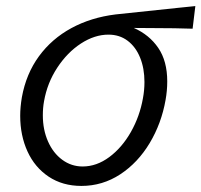

<svg xmlns="http://www.w3.org/2000/svg" viewBox="-20 -602 663 632"><path d="M46.5 -221Q46.5 -249 52 -282Q66 -359 108.2 -416.8Q150.5 -474.5 215 -509.5Q279.5 -544.5 360.5 -554.5Q374 -556 569 -576.5L623 -582L614 -507.5Q555.5 -509.5 489.5 -509.5Q443.5 -509.5 420.5 -510Q471.5 -487.5 501 -444.2Q530.5 -401 530.5 -334Q530.5 -303.5 525 -273Q511.5 -196 472.8 -131.2Q434 -66.5 375.8 -28.2Q317.5 10 248 10Q186 10 140.2 -20.5Q94.5 -51 70.5 -103.5Q46.5 -156 46.5 -221ZM450.5 -278.5Q455.5 -305 455.5 -332Q455.5 -377 441.2 -412.2Q427 -447.5 400.2 -467.8Q373.5 -488 337 -488Q291.5 -488 246.5 -458.8Q201.5 -429.5 168.5 -379.2Q135.5 -329 125 -269Q121 -247.5 121 -222.5Q121 -175 138 -136.5Q155 -98 185 -76Q215 -54 252 -54Q298 -54 339.8 -85Q381.5 -116 410.8 -167.5Q440 -219 450.5 -278.5Z"/></svg>

Font: JuliaMono Light
Style: Italic
Weight: 300
Italic angle: -9°
Monospace: yes
Designer: cormullion
Foundry: corm
Version: Version 0.054; ttfautohint (v1.8.4)